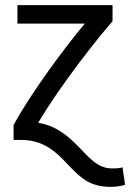

<svg xmlns="http://www.w3.org/2000/svg" viewBox="-20 -542 508 749"><path d="M458 111 468 179C456 183 432 187 413 187C389 187 369 184 353 179C246 149 218 4 63 4H33V-54C100 -179 239 -365 311 -450H48V-522H419V-459C365 -398 216 -211 129 -63C196 -52 241 -16 285 29C326 70 359 115 417 115C432 115 442 115 458 111Z"/></svg>

Font: Repo Regular
Style: Regular
Weight: 400
Designer: Stefan Peev
Foundry: Context Ltd
Version: Version 1.502